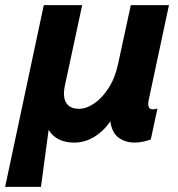

<svg xmlns="http://www.w3.org/2000/svg" viewBox="-54 -545 694 750"><path d="M-34 185 117 -525H267L200 -213Q190 -169 204 -144.5Q218 -120 255 -120Q283 -120 313.5 -140.5Q344 -161 369.5 -200Q395 -239 407 -294L457 -525H606L527 -155Q519 -118 543 -118Q552 -118 561 -121L535 0Q521 5 504 8.5Q487 12 473 12Q435 12 409 -7.5Q383 -27 377 -71Q350 -32 313.5 -10Q277 12 236 12Q166 12 136 -38L106 185Z"/></svg>

Font: Radio Canada
Style: Bold Italic
Weight: 700
Italic angle: -12°
Designer: Charles Daoud, Etienne Aubert Bonn, Alexandre Saumier Demers, Jacques Le Bailly
Foundry: Radio-Canada
Version: Version 2.104; ttfautohint (v1.8.4.7-5d5b);gftools[0.9.28.de